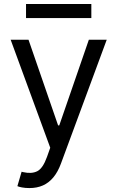

<svg xmlns="http://www.w3.org/2000/svg" viewBox="-20 -748 597 976"><path d="M129.9 208Q108.4 208 91.8 204.8Q75.2 201.7 68.4 198.2L89.8 125L98.1 127Q140.1 136.7 168.9 122.6Q197.8 108.4 218.8 49.8L235.4 2.9L34.2 -545.9H125L275.4 -110.4H281.2L431.6 -545.9H522.5L290 83Q274.4 125.5 251.5 153.3Q228.5 181.2 198.2 194.6Q168 208 129.9 208ZM444.3 -727.5V-656.2H112.3V-727.5Z"/></svg>

Font: Inter
Style: Regular
Weight: 400
Designer: Rasmus Andersson
Foundry: rsms
Version: Version 4.000;git-8c9346024